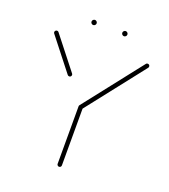

<svg xmlns="http://www.w3.org/2000/svg" viewBox="-117 -698 689 782"><g transform="rotate(20 228.0 -307.0)"><path d="M228.1 -267.4Q231.9 -267.4 234.6 -264.6Q237.4 -261.9 237.4 -258.1V-9.6Q237.4 -5.9 234.8 -3.1Q232.2 -0.4 228.1 -0.4Q224.4 -0.4 221.7 -3.1Q218.9 -5.9 218.9 -9.6V-258.1Q218.9 -261.9 221.7 -264.6Q224.4 -267.4 228.1 -267.4ZM150.4 -369.6Q150.4 -365.9 147.8 -363.1Q145.2 -360.4 141.1 -360.4Q136.7 -360.4 133.7 -364.1L24.1 -503.7Q22.2 -506.3 22.2 -509.3Q22.2 -513.3 25 -515.9Q27.8 -518.5 31.5 -518.5Q36.3 -518.5 38.5 -515.2L148.5 -375.2Q150.4 -372.6 150.4 -369.6ZM424.4 -518.5Q428.5 -518.5 431.1 -515.9Q433.7 -513.3 433.7 -509.3Q433.7 -506.3 431.9 -503.7L235.6 -253.3Q232.6 -249.6 228.1 -249.6Q224.4 -249.6 221.7 -252.4Q218.9 -255.2 218.9 -258.9Q218.9 -261.9 220.7 -264.4L417.4 -515.2Q419.6 -518.5 424.4 -518.5ZM283.7 -601.5Q283.7 -605.9 287 -609.3Q290.4 -612.6 294.8 -612.6Q299.3 -612.6 302.6 -609.3Q305.9 -605.9 305.9 -601.5Q305.9 -597 302.6 -593.7Q299.3 -590.4 294.8 -590.4Q290.4 -590.4 287 -593.7Q283.7 -597 283.7 -601.5ZM150.4 -601.5Q150.4 -605.9 153.7 -609.3Q157 -612.6 161.5 -612.6Q165.9 -612.6 169.3 -609.3Q172.6 -605.9 172.6 -601.5Q172.6 -597 169.3 -593.7Q165.9 -590.4 161.5 -590.4Q157 -590.4 153.7 -593.7Q150.4 -597 150.4 -601.5Z"/></g></svg>

Font: 26F Galaxy Hebrew Hairline
Style: Regular
Weight: 50
Designer: C₂₉H₂₅N₃O₅
Version: Version 1.000